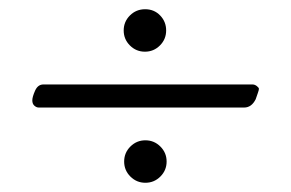

<svg xmlns="http://www.w3.org/2000/svg" viewBox="-20 -465 630 416"><path d="M249 -115Q249 -134 262.5 -147.5Q276 -161 295 -161Q314 -161 327.5 -147.5Q341 -134 341 -115Q341 -96 327.5 -82.5Q314 -69 295 -69Q276 -69 262.5 -82.5Q249 -96 249 -115ZM261.5 -366.5Q248 -380 248 -399Q248 -418 261.5 -431.5Q275 -445 294.5 -445Q314 -445 327 -431.5Q340 -418 340 -399Q340 -380 326.5 -366.5Q313 -353 294 -353Q275 -353 261.5 -366.5ZM509 -232H64Q59 -232 54.5 -236Q50 -240 50 -247.5Q50 -255 56 -268.5Q62 -282 74 -282H527Q532 -282 536.5 -278.5Q541 -275 541 -272.5Q541 -270 538.5 -263Q536 -256 534 -250Q525 -232 509 -232Z"/></svg>

Font: EB Garamond
Style: Regular
Weight: 400
Version: Version 0.012